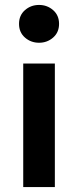

<svg xmlns="http://www.w3.org/2000/svg" viewBox="-20 -757 316 777"><path d="M74 0V-500H202V0ZM138 -584Q105 -584 81 -605Q57 -626 57 -660.5Q57 -695 81 -716Q105 -737 138 -737Q171 -737 195 -716Q219 -695 219 -660.5Q219 -626 195 -605Q171 -584 138 -584Z"/></svg>

Font: Geologica Thin Roman Medium
Style: Regular
Weight: 500
Version: Version 1.010;gftools[0.9.28]